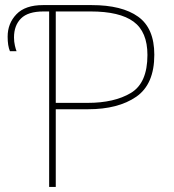

<svg xmlns="http://www.w3.org/2000/svg" viewBox="-20 -734 683 754"><path d="M173 0H199V-305H326Q444 -305 515 -354Q586 -403 586 -519Q586 -623 522.5 -668.5Q459 -714 340 -714H149Q79 -714 44.5 -678Q10 -642 10 -590Q10 -554 19 -533H45Q42 -540 38.5 -555Q35 -570 35 -587Q35 -634 62.5 -661.5Q90 -689 151 -689H173ZM199 -330V-689H336Q450 -689 504.5 -649Q559 -609 559 -518Q559 -408 494 -369Q429 -330 324 -330Z"/></svg>

Font: Noto Sans UI Thin
Style: Regular
Weight: 250
Designer: Monotype Design Team
Foundry: Monotype Imaging Inc.
Version: Version 1.901